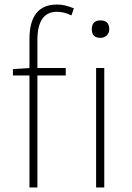

<svg xmlns="http://www.w3.org/2000/svg" viewBox="-20 -827 584 847"><path d="M110 -655Q110 -807 232 -807Q267 -807 306 -790L295 -759Q263 -775 231 -775Q145 -775 145 -650V-527H270V-494H145V0H110V-494H37V-522L110 -527ZM404 -527H440V0H404ZM462 -698Q462 -681 450 -670Q439 -660 423 -660Q385 -660 385 -698Q385 -737 423 -737Q462 -737 462 -698Z"/></svg>

Font: Noto Sans CJK TC Thin
Style: Regular
Weight: 250
Designer: Ryoko NISHIZUKA ???? (kana & ideographs); Paul D. Hunt (Latin, Greek & Cyrillic); Wenlong ZHANG ??? (bopomofo); Sandoll 
Foundry: Adobe Systems Incorporated
Version: Version 1.004 January 19, 2016